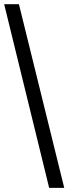

<svg xmlns="http://www.w3.org/2000/svg" viewBox="-20 -780 328 921"><path d="M0 -759.8H70.8L288.1 121.1H215.8Z"/></svg>

Font: Sahl Naskh
Style: Bold
Weight: 700
Designer: Pascal Zoghbi
Version: Version 1.001